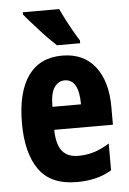

<svg xmlns="http://www.w3.org/2000/svg" viewBox="-55 -806 574 857"><g transform="rotate(-5 232.5 -378.0)"><path d="M238 -558Q333 -558 385 -492Q437 -426 437 -310V-231H174Q175 -166 199 -136Q223 -106 271 -106Q308 -106 341 -116Q374 -126 411 -149V-29Q376 -8 337.5 1Q299 10 255 10Q138 10 85.5 -64.5Q33 -139 33 -272Q33 -411 85 -484.5Q137 -558 238 -558ZM239 -447Q212 -447 193.5 -421.5Q175 -396 175 -334H303Q303 -447 239 -447ZM243 -766Q252 -746 267 -717Q282 -688 297.5 -661Q313 -634 323 -619V-606H219Q206 -618 186.5 -637.5Q167 -657 146.5 -680Q126 -703 108 -723Q90 -743 80 -756V-766Z"/></g></svg>

Font: Noto Sans Malayalam ExtraCondensed ExtraBold
Style: Regular
Weight: 800
Width: 2
Designer: Jelle Bosma - Monotype Design Team
Foundry: Monotype Imaging Inc.
Version: Version 2.104; ttfautohint (v1.8.4.7-5d5b)